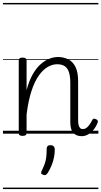

<svg xmlns="http://www.w3.org/2000/svg" viewBox="-20 -905 686 1300"><path d="M533 17Q514 17 499.5 11Q485 5 475 -7Q465 -19 460.5 -36.5Q456 -54 456 -78V-344Q456 -386 447.5 -414Q439 -442 419.5 -456Q400 -470 367 -470Q335 -470 303.5 -452Q272 -434 243.5 -394.5Q215 -355 193.5 -290Q172 -225 160 -130V-4Q160 6 153 10.5Q146 15 132 15Q120 15 113.5 10.5Q107 6 107 -4V-496Q107 -506 113.5 -510.5Q120 -515 132 -515Q146 -515 153 -510.5Q160 -506 160 -496V-295Q177 -359 202 -402.5Q227 -446 256.5 -471.5Q286 -497 315.5 -508Q345 -519 372 -519Q410 -519 441.5 -503.5Q473 -488 491 -452Q509 -416 509 -354V-90Q509 -72 512 -59Q515 -46 522 -38.5Q529 -31 541 -31Q553 -31 563 -37.5Q573 -44 583.5 -57.5Q594 -71 605 -93Q609 -101 615.5 -101.5Q622 -102 630 -98Q639 -94 641.5 -88Q644 -82 641 -75Q630 -46 612.5 -25.5Q595 -5 575 6Q555 17 533 17ZM271 278Q260 274 258.5 267.5Q257 261 264 248Q276 223 283 203Q290 183 293 160Q296 137 296 102Q296 91 302 84.5Q308 78 321 78Q336 78 343.5 86Q351 94 351 106Q351 133 345.5 161Q340 189 329 215.5Q318 242 303 266Q296 276 289 279.5Q282 283 271 278ZM0 365H646V375H0ZM0 -20H646V0H0ZM0 -505H646V-500H0ZM0 -885H646V-875H0Z"/></svg>

Font: Playwrite GB S Guides
Style: Regular
Weight: 400
Designer: Veronika Burian, José Scaglione
Foundry: TypeTogether
Version: Version 1.003